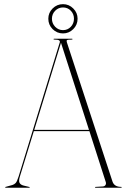

<svg xmlns="http://www.w3.org/2000/svg" viewBox="-20 -882 592 902"><path d="M119.5 -2Q119.5 0 117.5 0H6.5Q4.5 0 4.5 -2Q4.5 -4 6.5 -4L38.5 -13Q47 -15.5 53.5 -22.2Q60 -29 67.5 -53L260.5 -682Q263 -688 258.2 -692Q253.5 -696 235.5 -696Q231.5 -696 231.5 -698Q231.5 -700 234.5 -700H318.5Q320.5 -700 320.5 -698Q320.5 -696 317.5 -696Q297.5 -696 294.5 -693.2Q291.5 -690.5 294.5 -682L508.5 -29Q517 -4 549.5 -4Q551.5 -4 551.5 -2Q551.5 0 549.5 0H428.5Q426.5 0 426.5 -2Q426.5 -4 429.5 -4L463.5 -6Q472.5 -7 476 -13.5Q479.5 -20 476.5 -28L400 -266H139L73.5 -53Q67 -32 72 -22.8Q77 -13.5 91.5 -10L116.5 -4Q119.5 -4 119.5 -2ZM141 -272H398L266.5 -681ZM276 -725Q247.5 -725 227.2 -745.2Q207 -765.5 207 -794Q207 -822 227.2 -842.2Q247.5 -862.5 276 -862.5Q304 -862.5 324.2 -842.2Q344.5 -822 344.5 -794Q344.5 -765.5 324.2 -745.2Q304 -725 276 -725ZM276 -847Q254.5 -847 239.2 -831.5Q224 -816 224 -794Q224 -772 239.2 -756.2Q254.5 -740.5 276 -740.5Q298 -740.5 312.8 -756.2Q327.5 -772 327.5 -794Q327.5 -816 312.8 -831.5Q298 -847 276 -847Z"/></svg>

Font: Fraunces 144pt Thin
Style: Regular
Weight: 100
Version: Version 1.000;[f99f86859]